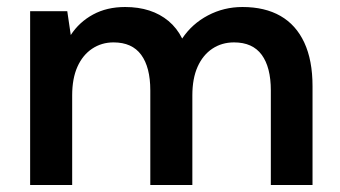

<svg xmlns="http://www.w3.org/2000/svg" viewBox="-20 -528 969 548"><path d="M66 0V-496H172L182 -428Q206 -465 245.5 -486.5Q285 -508 337 -508Q375 -508 406 -498Q437 -488 461 -468Q485 -448 500 -418Q528 -460 573.5 -484Q619 -508 672 -508Q736 -508 780.5 -482.5Q825 -457 848.5 -406.5Q872 -356 872 -282V0H753V-270Q753 -336 727 -371.5Q701 -407 648 -407Q613 -407 586 -389Q559 -371 544 -337.5Q529 -304 529 -256V0H409V-270Q409 -336 383 -371.5Q357 -407 304 -407Q270 -407 243 -389Q216 -371 201 -337.5Q186 -304 186 -256V0Z"/></svg>

Font: DM Sans 24pt SemiBold
Style: Regular
Weight: 600
Designer: Colophon Foundry, Jonny Pinhorn
Foundry: Colophon Foundry
Version: Version 4.004;gftools[0.9.30]